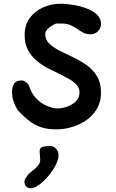

<svg xmlns="http://www.w3.org/2000/svg" viewBox="-20 -698 624 1036"><path d="M253 90Q270 90 283 105Q296 120 296 140Q296 162 280.5 192.5Q265 223 241 251.5Q217 280 191.5 299Q166 318 146 318Q132 318 122 308.5Q112 299 112 283Q112 272 119 262.5Q126 253 132 244Q144 232 159 220.5Q174 209 185.5 195Q197 181 197 164Q197 153 195.5 142.5Q194 132 194 118Q194 98 211 94Q228 90 253 90ZM283 0Q237 0 202 -11.5Q167 -23 137.5 -46Q108 -69 75 -104Q60 -131 52.5 -152.5Q45 -174 45 -204Q45 -228 56 -246Q67 -264 96 -264Q117 -264 135 -239Q140 -221 153 -197Q166 -173 192.5 -151Q219 -129 263 -116Q275 -113 290 -113Q316 -113 343.5 -123Q371 -133 390 -152Q409 -171 409 -199Q409 -223 393.5 -240Q378 -257 356.5 -269.5Q335 -282 317 -291Q282 -308 246 -326Q210 -344 180 -368.5Q150 -393 131.5 -427Q113 -461 113 -509Q113 -564 141 -601.5Q169 -639 213.5 -658.5Q258 -678 307 -678Q324 -678 350.5 -675Q377 -672 407 -665Q437 -658 464 -645.5Q491 -633 508 -614Q525 -595 525 -568Q525 -546 508.5 -529.5Q492 -513 470 -513Q446 -513 429 -522Q412 -531 396.5 -542Q381 -553 361 -562Q341 -571 312 -571H283Q258 -561 241 -545.5Q224 -530 224 -514Q224 -484 245.5 -463Q267 -442 301.5 -424.5Q336 -407 374.5 -389Q413 -371 447.5 -346.5Q482 -322 503.5 -286.5Q525 -251 525 -199Q525 -150 504 -113Q483 -76 448 -51Q413 -26 370 -13Q327 0 283 0Z"/></svg>

Font: Fuzzy Bubbles
Style: Bold
Weight: 700
Designer: Robert E. Leuschke
Foundry: Robert E. Leuschke
Version: Version 1.010; ttfautohint (v1.8.3)